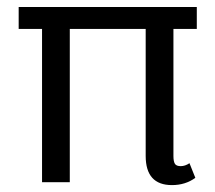

<svg xmlns="http://www.w3.org/2000/svg" viewBox="-20 -520 615 548"><path d="M179.2 0H100V-437.5H33.3V-500H541.7V-437.5H475V-75Q475 -59.2 479.2 -52.5Q483.3 -45.8 495.8 -45.8Q508.3 -45.8 520.8 -54.2L537.5 -12.5Q509.2 8.3 470.8 8.3Q395.8 8.3 395.8 -75V-437.5H179.2Z"/></svg>

Font: BoonBaan
Style: Regular
Weight: 400
Designer: Sungsit Sawaiwan
Foundry: FontUni
Version: Version 2.0